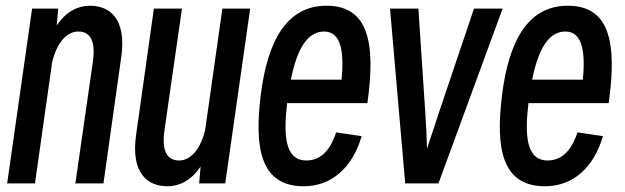

<svg xmlns="http://www.w3.org/2000/svg" viewBox="-20 -610 2182 670"><path d="M102 30 162 -393C177 -456 210 -500 253 -500C297 -500 314 -464 304 -394L243 30H341L403 -410C422 -543 365 -590 293 -590C254 -590 211 -571 178 -521L183 -580H92L5 30Z M756 -580 696 -157C681 -94 648 -50 605 -50C561 -50 544 -86 554 -156L615 -580H517L455 -140C436 -7 493 40 565 40C604 40 647 21 680 -29L675 30H766L853 -580Z M1242 -135 1153 -148C1132 -83 1097 -50 1049 -50C971 -50 970 -146 982 -250H1262C1292 -463 1265 -590 1119 -590C978 -590 913 -463 890 -279C867 -95 888 40 1040 40C1136 40 1210 -24 1242 -135ZM1111 -500C1171 -500 1181 -428 1172 -332H995C1017 -442 1054 -500 1111 -500Z M1394 30H1510L1734 -580H1634L1512 -218C1498 -176 1484 -133 1470 -91C1469 -133 1467 -176 1464 -218L1440 -580H1341Z M2084 -135 1995 -148C1974 -83 1939 -50 1891 -50C1813 -50 1812 -146 1824 -250H2104C2134 -463 2107 -590 1961 -590C1820 -590 1755 -463 1732 -279C1709 -95 1730 40 1882 40C1978 40 2052 -24 2084 -135ZM1953 -500C2013 -500 2023 -428 2014 -332H1837C1859 -442 1896 -500 1953 -500Z"/></svg>

Font: Smiley Sans Oblique
Style: Regular
Weight: 400
Italic angle: -8°
Designer: oooooohmygosh, Nagisa Chen, Janine Sui, Heda Shi, Jian Li
Foundry: atelierAnchor
Version: Version 2.0.1